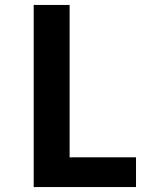

<svg xmlns="http://www.w3.org/2000/svg" viewBox="-20 -755 640 775"><path d="M116 0V-735H261V-120H529V0Z"/></svg>

Font: Iosevka Heavy Extended
Style: Regular
Weight: 900
Width: 7
Monospace: yes
Designer: Belleve Invis
Foundry: Belleve Invis
Version: Version 32.5.0; ttfautohint (v1.8.4)